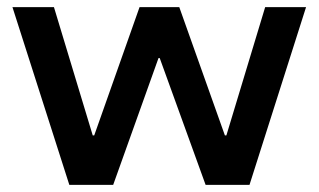

<svg xmlns="http://www.w3.org/2000/svg" viewBox="-20 -520 896 540"><path d="M175 0 15 -500H131.7L240.8 -139.2H245L372.5 -500H484.2L612.5 -139.2H616.7L725.8 -500H840.8L681.7 0H558.3L429.2 -356.7H425.8L298.3 0Z"/></svg>

Font: Funnel Display Medium
Style: Regular
Weight: 500
Designer: NORD ID, Kristian Moeller
Foundry: Dicotype
Version: Version 1.000